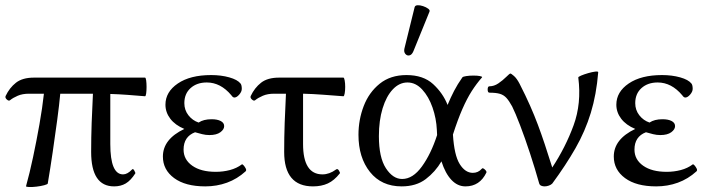

<svg xmlns="http://www.w3.org/2000/svg" viewBox="-20 -719 2766 752"><path d="M82 10Q96 -40 109.5 -103.5Q123 -167 134.5 -232Q146 -297 152 -352H94Q68 -352 49.5 -344Q31 -336 20 -327Q15 -322 7 -329Q-1 -336 2 -343Q17 -375 42.5 -395Q68 -415 113 -415H548Q551 -415 552.5 -404Q554 -393 554 -378.5Q554 -364 552.5 -353Q551 -342 548 -342Q513 -345 479 -347.5Q445 -350 412 -351V-155Q412 -36 462 -36Q479 -36 497 -55Q501 -60 506 -51Q511 -42 510 -40Q492 -12 472.5 -0.5Q453 11 427 11Q337 11 337 -124Q337 -180 339 -237.5Q341 -295 344 -352H216Q212 -308 204 -248.5Q196 -189 186.5 -124Q177 -59 167 0Q166 3 153 6.5Q140 10 123 12Q106 14 93.5 13.5Q81 13 82 10Z M784 11Q706 11 662 -21.5Q618 -54 618 -106Q618 -174 702 -214Q666 -229 647 -254Q628 -279 628 -309Q628 -359 676.5 -392Q725 -425 807 -425Q846 -425 878 -416Q910 -407 922 -392Q927 -386 927 -371Q927 -360 917 -348.5Q907 -337 898 -337Q892 -337 886 -346Q844 -396 790 -396Q751 -396 726.5 -374Q702 -352 702 -315Q702 -288 718 -267.5Q734 -247 758 -239Q777 -252 809 -252Q831 -252 844.5 -245Q858 -238 858 -225Q858 -212 843 -201Q828 -190 800 -190Q786 -190 772 -193.5Q758 -197 744 -201Q699 -184 699 -133Q699 -94 733 -70Q767 -46 825 -46Q854 -46 880.5 -53Q907 -60 927 -75Q929 -77 934 -71.5Q939 -66 942.5 -59Q946 -52 942 -48Q909 -18 869 -3.5Q829 11 784 11Z M1206 11Q1093 11 1093 -124Q1093 -180 1095 -237.5Q1097 -295 1100 -352H1054Q1028 -352 1009.5 -344Q991 -336 980 -327Q975 -322 967 -329Q959 -336 962 -343Q977 -375 1002.5 -395Q1028 -415 1073 -415H1325Q1328 -415 1330 -404Q1332 -393 1332 -378.5Q1332 -364 1330 -353Q1328 -342 1325 -342Q1285 -345 1245.5 -348Q1206 -351 1167 -352V-155Q1167 -36 1243 -36Q1270 -36 1296 -55Q1302 -60 1307.5 -51Q1313 -42 1311 -40Q1289 -12 1264 -0.5Q1239 11 1206 11Z M1553 11Q1474 11 1429 -45.5Q1384 -102 1384 -191Q1384 -250 1404.5 -303.5Q1425 -357 1467 -391Q1509 -425 1572 -425Q1638 -425 1676.5 -389.5Q1715 -354 1733 -308Q1745 -337 1758.5 -363Q1772 -389 1791 -416Q1793 -419 1806 -421Q1819 -423 1834.5 -423Q1850 -423 1860 -421Q1870 -419 1868 -416Q1846 -391 1827.5 -362Q1809 -333 1791 -292Q1773 -251 1754 -192Q1759 -111 1780.5 -76.5Q1802 -42 1832 -42Q1853 -42 1867 -58Q1870 -63 1878.5 -55.5Q1887 -48 1885 -43Q1859 11 1803 11Q1772 11 1748 -14.5Q1724 -40 1709 -87Q1685 -46 1647.5 -17.5Q1610 11 1553 11ZM1464 -186Q1464 -102 1491.5 -60Q1519 -18 1555 -18Q1597 -18 1632.5 -67Q1668 -116 1692 -190Q1691 -200 1691 -210Q1689 -255 1674 -298Q1659 -341 1633.5 -368.5Q1608 -396 1576 -396Q1544 -396 1518.5 -369Q1493 -342 1478.5 -294.5Q1464 -247 1464 -186ZM1599 -518Q1593 -504 1583.5 -502Q1574 -500 1567.5 -508Q1561 -516 1564 -529L1604 -691Q1606 -698 1615.5 -698.5Q1625 -699 1637 -695Q1649 -691 1657 -685Q1665 -679 1662 -673Z M2113 11Q2106 11 2100 8.5Q2094 6 2092 0Q2076 -57 2056 -118Q2036 -179 2017 -228.5Q1998 -278 1986 -302Q1974 -324 1963.5 -335.5Q1953 -347 1938 -351.5Q1923 -356 1897 -356Q1890 -356 1890 -368.5Q1890 -381 1897 -381Q1915 -381 1932 -392.5Q1949 -404 1963 -418Q1976 -431 1979 -431Q1982 -431 1993 -421.5Q2004 -412 2015 -391Q2039 -344 2056 -305.5Q2073 -267 2086.5 -231Q2100 -195 2113.5 -154.5Q2127 -114 2143 -63Q2195 -142 2226.5 -228Q2258 -314 2245 -415Q2244 -418 2256 -423Q2268 -428 2283.5 -432.5Q2299 -437 2311 -438.5Q2323 -440 2323 -436Q2316 -349 2294 -277Q2272 -205 2234 -138.5Q2196 -72 2143 0Q2138 5 2129.5 8Q2121 11 2113 11Z M2550 11Q2472 11 2428 -21.5Q2384 -54 2384 -106Q2384 -174 2468 -214Q2432 -229 2413 -254Q2394 -279 2394 -309Q2394 -359 2442.5 -392Q2491 -425 2573 -425Q2612 -425 2644 -416Q2676 -407 2688 -392Q2693 -386 2693 -371Q2693 -360 2683 -348.5Q2673 -337 2664 -337Q2658 -337 2652 -346Q2610 -396 2556 -396Q2517 -396 2492.5 -374Q2468 -352 2468 -315Q2468 -288 2484 -267.5Q2500 -247 2524 -239Q2543 -252 2575 -252Q2597 -252 2610.5 -245Q2624 -238 2624 -225Q2624 -212 2609 -201Q2594 -190 2566 -190Q2552 -190 2538 -193.5Q2524 -197 2510 -201Q2465 -184 2465 -133Q2465 -94 2499 -70Q2533 -46 2591 -46Q2620 -46 2646.5 -53Q2673 -60 2693 -75Q2695 -77 2700 -71.5Q2705 -66 2708.5 -59Q2712 -52 2708 -48Q2675 -18 2635 -3.5Q2595 11 2550 11Z"/></svg>

Font: Junicode SmExp
Style: Regular
Weight: 400
Width: 6
Designer: Peter S. Baker
Version: Version 2.205; ttfautohint (v1.8.4)